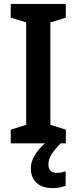

<svg xmlns="http://www.w3.org/2000/svg" viewBox="-20 -734 393 983"><path d="M317 0H35V-70L114 -95V-619L35 -644V-714H317V-644L238 -619V-95L317 -70ZM228 108Q228 151 271 151Q285 151 296.5 148.5Q308 146 316 143V218Q303 222 287 225.5Q271 229 250 229Q196 229 167 202Q138 175 138 128Q138 90 163.5 52Q189 14 232 -17L291 0Q258 33 243 57.5Q228 82 228 108Z"/></svg>

Font: Noto Sans Lao UI SemCond SemBd
Style: Regular
Weight: 600
Width: 4
Designer: Monotype Design Team
Foundry: Monotype Imaging Inc.
Version: Version 2.000; ttfautohint (v1.8.4.7-5d5b)